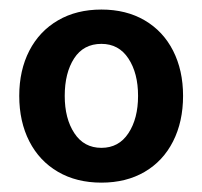

<svg xmlns="http://www.w3.org/2000/svg" viewBox="-20 -731 426 404"><path d="M20.5 -529.3Q20.5 -583 41.7 -624.3Q63 -665.5 102.1 -688.2Q141.1 -710.9 193.4 -710.9Q245.6 -710.9 284.4 -688.2Q323.2 -665.5 344.2 -624.3Q365.2 -583 365.2 -529.3Q365.2 -475.1 344.2 -433.6Q323.2 -392.1 284.4 -369.4Q245.6 -346.7 193.4 -346.7Q141.1 -346.7 102.1 -369.4Q63 -392.1 41.7 -433.6Q20.5 -475.1 20.5 -529.3ZM270.5 -529.3Q270.5 -577.1 250.2 -607.9Q230 -638.7 193.4 -638.7Q155.8 -638.7 136 -608.2Q116.2 -577.6 116.2 -529.3Q116.2 -481.4 136.5 -450.7Q156.7 -419.9 193.4 -419.9Q230 -419.9 250.2 -450.7Q270.5 -481.4 270.5 -529.3Z"/></svg>

Font: Pretendard Std SemiBold
Style: Regular
Weight: 600
Designer: Base glyphs from Inter by Rasmus Andersson; Hangeul glyphs from Noto Sans CJK(Source Han Sans) by Jang Soo-young and Kan
Foundry: Kil Hyung-jin
Version: Version 1.309